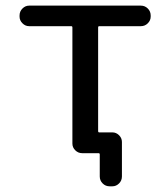

<svg xmlns="http://www.w3.org/2000/svg" viewBox="-20 -567 601 685"><path d="M380.9 -94.7Q394.5 -94.7 404.8 -84.5Q415 -74.2 415 -60.5V62.5Q415 77.1 404.8 87.4Q394.5 97.7 380.9 97.7H371.1Q356.4 97.7 346.2 87.4Q335.9 77.1 335.9 62.5V-15.6Q335.9 -20.5 332 -20.5H323.2H293.9H273.4Q258.8 -20.5 248.5 -30.8Q238.3 -41 238.3 -54.7V-468.8Q238.3 -473.6 234.4 -473.6H84Q70.3 -473.6 60.1 -483.9Q49.8 -494.1 49.8 -507.8V-511.7Q49.8 -526.4 60.1 -536.6Q70.3 -546.9 84 -546.9H482.4Q497.1 -546.9 507.3 -536.6Q517.6 -526.4 517.6 -511.7V-507.8Q517.6 -494.1 507.3 -483.9Q497.1 -473.6 482.4 -473.6H334Q330.1 -473.6 330.1 -468.8V-99.6Q330.1 -94.7 334 -94.7Z"/></svg>

Font: Gen Jyuu GothicL Regular
Style: Regular
Weight: 400
Designer: [Source Han Sans]
Ryoko NISHIZUKA  (kana & ideographs); Paul D. Hunt (Latin, Greek & Cyrillic); Wenlong ZHANG  (bopomofo
Version: Version 1.002.20150607